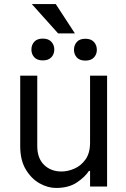

<svg xmlns="http://www.w3.org/2000/svg" viewBox="-20 -918 620 945"><path d="M423.3 -215.9V-545.5H507.1V0H423.3V-76.7H417.6Q397.4 -45.8 357.4 -19.4Q317.5 7.1 255.7 7.1Q215.9 7.1 175.2 -15.4Q134.6 -38 107.1 -83.6Q79.5 -129.3 79.5 -198.9V-545.5H163.4V-198.9Q163.4 -139.2 196.9 -106.5Q230.5 -73.9 282.7 -73.9Q313.9 -73.9 346.4 -88.1Q378.9 -102.3 401.1 -133.5Q423.3 -164.8 423.3 -215.9ZM254.3 -898.1 348.7 -753.6H266L136.4 -898.1ZM134.6 -674Q134.6 -696.7 148.6 -712.4Q162.6 -728 190.7 -728Q218.4 -728 232.8 -712.4Q247.2 -696.7 247.2 -674Q247.2 -651.6 232.8 -636.2Q218.4 -620.7 190.7 -620.7Q162.6 -620.7 148.6 -636.2Q134.6 -651.6 134.6 -674ZM344.1 -672.9Q344.1 -695.7 358.1 -711.5Q372.2 -727.3 400.2 -727.3Q427.9 -727.3 442.3 -711.5Q456.7 -695.7 456.7 -672.9Q456.7 -650.6 442.3 -635.1Q427.9 -619.7 400.2 -619.7Q372.2 -619.7 358.1 -635.1Q344.1 -650.6 344.1 -672.9Z"/></svg>

Font: Interface
Style: Regular
Weight: 400
Designer: Rasmus Andersson
Foundry: rsms
Version: Version 1.8